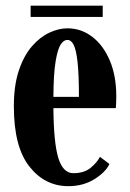

<svg xmlns="http://www.w3.org/2000/svg" viewBox="-20 -628 446 658"><path d="M214 10Q134 10 80.8 -57.2Q27.5 -124.5 27.5 -263.5Q27.5 -336 44.8 -387Q62 -438 89.8 -469.8Q117.5 -501.5 149.5 -516.2Q181.5 -531 211 -531Q258 -531 296 -502Q334 -473 356.2 -420.8Q378.5 -368.5 378.5 -298Q378.5 -277.5 377 -257.5H163Q164 -138 180 -86.2Q196 -34.5 231.5 -34.5Q268.5 -34.5 290.8 -53Q313 -71.5 322.5 -90.5L355 -66Q342.5 -38.5 304 -14.2Q265.5 10 214 10ZM211 -491Q198.5 -491.5 188 -475.5Q177.5 -459.5 170.5 -417.2Q163.5 -375 163 -296H250.5Q250.5 -373 245.8 -415.5Q241 -458 232.2 -474.8Q223.5 -491.5 211 -491ZM85 -570V-608.5H332V-570Z"/></svg>

Font: Imbue 10pt ExtraBold
Style: Regular
Weight: 800
Designer: Tyler Finck
Foundry: Etcetera Type Company
Version: Version 1.102; ttfautohint (v1.8.3)